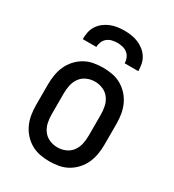

<svg xmlns="http://www.w3.org/2000/svg" viewBox="-181 -842 862 952"><g transform="rotate(30 250.0 -366.0)"><path d="M250 8Q223 8 196 3Q169 -2 145.5 -15.5Q122 -29 103.5 -49.5Q85 -70 74 -94.5Q63 -119 58.5 -146Q54 -173 54 -200V-320Q54 -347 58.5 -374Q63 -401 74 -425.5Q85 -450 103.5 -470.5Q122 -491 145.5 -504.5Q169 -518 196 -523Q223 -528 250 -528Q277 -528 304 -523Q331 -518 354.5 -504.5Q378 -491 396.5 -470.5Q415 -450 426 -425.5Q437 -401 441.5 -374Q446 -347 446 -320V-200Q446 -173 441.5 -146Q437 -119 426 -94.5Q415 -70 396.5 -49.5Q378 -29 354.5 -15.5Q331 -2 304 3Q277 8 250 8ZM250 -72Q274 -72 296 -81.5Q318 -91 332 -110Q346 -129 351 -152.5Q356 -176 356 -200V-320Q356 -344 351 -367.5Q346 -391 332 -410Q318 -429 296 -438.5Q274 -448 250 -448Q226 -448 204 -438.5Q182 -429 168 -410Q154 -391 149 -367.5Q144 -344 144 -320V-200Q144 -176 149 -152.5Q154 -129 168 -110Q182 -91 204 -81.5Q226 -72 250 -72ZM91 -600Q91 -620 95 -640Q99 -660 110 -677Q121 -694 137 -706.5Q153 -719 171.5 -726.5Q190 -734 210 -737Q230 -740 250 -740Q270 -740 290 -737Q310 -734 328.5 -726.5Q347 -719 363 -706.5Q379 -694 390 -677Q401 -660 405 -640Q409 -620 409 -600H331Q331 -615 325 -629.5Q319 -644 307 -653.5Q295 -663 280 -666.5Q265 -670 250 -670Q235 -670 220 -666.5Q205 -663 193 -653.5Q181 -644 175 -629.5Q169 -615 169 -600Z"/></g></svg>

Font: Iosevka Medium
Style: Regular
Weight: 500
Monospace: yes
Designer: Belleve Invis
Foundry: Belleve Invis
Version: Version 32.5.0; ttfautohint (v1.8.4)